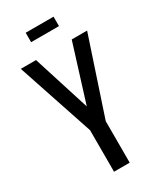

<svg xmlns="http://www.w3.org/2000/svg" viewBox="-241 -1064 962 1146"><g transform="rotate(-30 240.5 -491.0)"><path d="M187 0V-286L12 -810H117L241 -419L363 -810H469L295 -286V0ZM145 -917V-982H337V-917Z"/></g></svg>

Font: Oswald
Style: Regular
Weight: 400
Designer: Vernon Adams
Foundry: Vernon Adams
Version: Version 4.103; ttfautohint (v1.8.3)